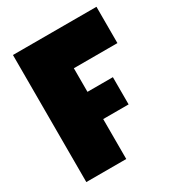

<svg xmlns="http://www.w3.org/2000/svg" viewBox="-168 -808 846 916"><g transform="rotate(-30 255.0 -350.0)"><path d="M80 -220V-370H400V-220ZM40 0V-700H500V-500H260V0Z"/></g></svg>

Font: Tektur Black
Style: Regular
Weight: 900
Designer: Adam Jagosz
Foundry: Adam Jagosz
Version: Version 1.005;gftools[0.9.30]